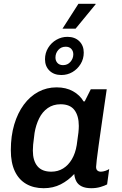

<svg xmlns="http://www.w3.org/2000/svg" viewBox="-20 -981 643 1011"><path d="M210 10Q157 10 118 -12.5Q79 -35 58 -79.5Q37 -124 37 -190Q37 -265 55 -325.5Q73 -386 105.5 -430Q138 -474 182 -497.5Q226 -521 278 -521Q328 -521 364.5 -500.5Q401 -480 420 -447H426L458 -511H542Q536 -470 528.5 -418.5Q521 -367 513.5 -314.5Q506 -262 499.5 -216Q493 -170 489.5 -139.5Q486 -109 486 -102Q486 -89 493 -83Q500 -77 511 -77Q522 -77 535 -81.5Q548 -86 555 -91L544 -10Q531 -3 509 3.5Q487 10 461 10Q430 10 410.5 0.5Q391 -9 382 -26Q373 -43 371 -65Q340 -31 300 -10.5Q260 10 210 10ZM250 -77Q285 -77 312.5 -94Q340 -111 358.5 -142.5Q377 -174 384 -217Q391 -263 393 -283.5Q395 -304 395 -318Q395 -371 372 -401.5Q349 -432 299 -432Q260 -432 231.5 -412Q203 -392 186 -357.5Q169 -323 162 -281Q156 -238 154.5 -219.5Q153 -201 153 -188Q153 -135 177 -106Q201 -77 250 -77ZM309 -830 393 -961H483L484 -959L378 -830ZM303 -586Q264 -586 240.5 -609Q217 -632 217 -669Q217 -702 233.5 -729Q250 -756 277 -771.5Q304 -787 335 -787Q374 -787 397.5 -764Q421 -741 421 -704Q421 -671 404.5 -644Q388 -617 361.5 -601.5Q335 -586 303 -586ZM312 -638Q336 -638 351 -655.5Q366 -673 366 -695Q366 -712 355.5 -723.5Q345 -735 326 -735Q302 -735 287 -718Q272 -701 272 -678Q272 -661 282.5 -649.5Q293 -638 312 -638Z"/></svg>

Font: Chivo Medium Medium
Style: Italic
Weight: 500
Italic angle: -8.05°
Version: Version 2.002